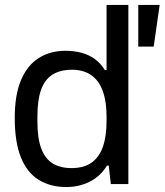

<svg xmlns="http://www.w3.org/2000/svg" viewBox="-20 -743 664 775"><path d="M248 12Q183.1 12 136.3 -17Q89.5 -46 64.5 -107.5Q39.5 -168.9 39.5 -266.8Q39.5 -360.4 65 -420.2Q90.5 -480 136.8 -509Q183 -538 244.2 -538Q279.3 -538 309.1 -530Q338.8 -522 362.5 -504.8Q386.2 -487.6 403.6 -459.9H410.1V-723H498.1V0H427.4L418.8 -74.6H411.8Q384.9 -30.8 341.7 -9.4Q298.5 12 248 12ZM268.5 -64.5Q318.8 -64.5 349.9 -86.7Q380.9 -108.9 395.5 -151.1Q410.1 -193.4 410.1 -254.5V-270.8Q410.1 -325.4 399.1 -362.4Q388.2 -399.3 369.1 -421Q350.1 -442.7 325 -452.1Q300 -461.5 271.8 -461.5Q223.1 -461.5 192 -441.9Q160.9 -422.4 145.9 -380.8Q131 -339.2 131 -273.1V-251.8Q131 -183.9 146.9 -142.6Q162.7 -101.4 193.4 -82.9Q224 -64.5 268.5 -64.5ZM538.1 -555V-723H624.5L600.4 -555Z"/></svg>

Font: Archivo SemiBold
Style: Regular
Weight: 600
Designer: Hector Gatti
Foundry: Omnibus-Type
Version: Version 2.001